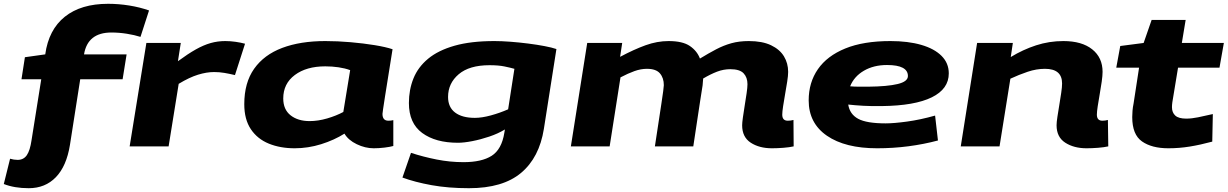

<svg xmlns="http://www.w3.org/2000/svg" viewBox="-79 -770 6460 1010"><path d="M72 220Q-3 220 -59 198L-26 65Q-6 71 14 71Q45 71 62 46.5Q79 22 87 -33L138 -353H34L52 -469L159 -484Q177 -614 262 -682Q347 -750 490 -750Q545 -750 601 -741Q657 -732 705 -715L660 -576Q629 -586 588 -592.5Q547 -599 507 -599Q382 -599 363 -484H587L566 -353H343L289 -8Q271 104 215 162Q159 220 72 220Z M872 -544 857 -448Q910 -487 951 -510Q992 -533 1029 -543.5Q1066 -554 1106 -554Q1133 -554 1160.5 -550Q1188 -546 1210 -540L1157 -375Q1128 -382 1101.5 -386.5Q1075 -391 1047 -391Q1008 -391 962.5 -377Q917 -363 861 -329L808 0H603L691 -544Z M1887 10Q1842 10 1797.5 -11.5Q1753 -33 1733 -67Q1679 -33 1610.5 -11.5Q1542 10 1471 10Q1395 10 1335 -14.5Q1275 -39 1240.5 -90.5Q1206 -142 1206 -222Q1206 -335 1258 -408.5Q1310 -482 1405.5 -518Q1501 -554 1632 -554Q1697 -554 1765.5 -548Q1834 -542 1892 -532.5Q1950 -523 1986 -511Q1933 -183 1933 -171Q1933 -135 1964 -135Q1978 -135 1990 -138V-2Q1972 3 1943 6.5Q1914 10 1887 10ZM1727 -181 1763 -401Q1736 -411 1702 -416Q1668 -421 1632 -421Q1533 -421 1472 -375.5Q1411 -330 1411 -252Q1411 -194 1449.5 -163.5Q1488 -133 1550 -133Q1594 -133 1642 -147Q1690 -161 1727 -181Z M2038 164 2083 34Q2147 55 2217.5 69Q2288 83 2359 83Q2455 83 2507.5 49.5Q2560 16 2574 -71L2577 -89Q2541 -67 2495 -51.5Q2449 -36 2405 -27.5Q2361 -19 2330 -19Q2212 -19 2142 -70.5Q2072 -122 2072 -228Q2072 -298 2096 -357.5Q2120 -417 2173 -461Q2226 -505 2312 -529.5Q2398 -554 2522 -554Q2559 -554 2605.5 -550.5Q2652 -547 2699 -541Q2746 -535 2785.5 -527.5Q2825 -520 2848 -512L2782 -92Q2758 59 2662 139.5Q2566 220 2388 220Q2279 220 2191 204Q2103 188 2038 164ZM2627 -408Q2606 -414 2574.5 -420.5Q2543 -427 2496 -427Q2390 -427 2334 -379.5Q2278 -332 2278 -260Q2278 -206 2315 -178Q2352 -150 2419 -150Q2456 -150 2503.5 -163Q2551 -176 2594 -195Z M3982 10Q3915 10 3870 -19.5Q3825 -49 3825 -111Q3825 -124 3829 -152.5Q3833 -181 3838.5 -215Q3844 -249 3848.5 -279.5Q3853 -310 3853 -327Q3853 -363 3832.5 -384.5Q3812 -406 3763 -406Q3727 -406 3693 -393Q3659 -380 3620 -357Q3620 -353 3618.5 -339.5Q3617 -326 3617 -321Q3611 -283 3604.5 -241.5Q3598 -200 3589.5 -142.5Q3581 -85 3568 0H3366Q3387 -138 3400 -223.5Q3413 -309 3413 -322Q3413 -360 3392.5 -384Q3372 -408 3324 -408Q3292 -408 3258.5 -396Q3225 -384 3185 -363L3128 0H2924L3010 -544H3194L3183 -471Q3256 -510 3317 -532Q3378 -554 3438 -554Q3512 -554 3550 -528Q3588 -502 3603 -462Q3649 -490 3688 -510.5Q3727 -531 3768 -542.5Q3809 -554 3860 -554Q3931 -554 3977 -532Q4023 -510 4045 -473.5Q4067 -437 4067 -392Q4067 -372 4062 -340.5Q4057 -309 4051 -275Q4045 -241 4040.5 -211.5Q4036 -182 4036 -167Q4036 -135 4065 -135Q4081 -135 4095 -139L4096 0Q4074 5 4042 7.5Q4010 10 3982 10Z M4855 -31Q4780 -11 4699.5 -0.5Q4619 10 4535 10Q4367 10 4271 -56Q4175 -122 4175 -242Q4175 -336 4223.5 -406Q4272 -476 4367.5 -515Q4463 -554 4605 -554Q4698 -554 4767 -534Q4836 -514 4874 -476Q4912 -438 4912 -384Q4912 -302 4822.5 -258Q4733 -214 4561 -212Q4507 -211 4463 -213.5Q4419 -216 4383 -220Q4391 -169 4435.5 -145Q4480 -121 4580 -121Q4623 -121 4692.5 -130.5Q4762 -140 4840 -162ZM4587 -428Q4517 -428 4465.5 -398Q4414 -368 4393 -316Q4415 -314 4439 -314Q4463 -314 4489 -314Q4589 -315 4643 -328Q4697 -341 4697 -370Q4697 -428 4587 -428Z M5061 -544H5249L5238 -470Q5302 -509 5371 -531.5Q5440 -554 5515 -554Q5612 -554 5666.5 -510.5Q5721 -467 5721 -392Q5721 -372 5716.5 -340.5Q5712 -309 5706 -275Q5700 -241 5695.5 -211.5Q5691 -182 5691 -167Q5691 -135 5720 -135Q5735 -135 5749 -139L5751 0Q5729 5 5697 7.5Q5665 10 5637 10Q5570 10 5524.5 -19.5Q5479 -49 5479 -111Q5479 -127 5483.5 -156Q5488 -185 5493.5 -218.5Q5499 -252 5503.5 -282Q5508 -312 5508 -331Q5508 -408 5418 -408Q5373 -408 5327 -392.5Q5281 -377 5236 -356L5179 0H4975Z M6301 -170 6298 -25Q6235 -8 6179.5 1Q6124 10 6067 10Q5980 10 5928.5 -26Q5877 -62 5877 -154Q5877 -169 5878.5 -187.5Q5880 -206 5884 -225L5913 -414H5793L5814 -528L5937 -544L5979 -665H6158L6138 -544H6359L6336 -414H6118L6088 -232Q6087 -225 6086.5 -218.5Q6086 -212 6086 -206Q6086 -178 6103.5 -162Q6121 -146 6161 -146Q6190 -146 6223.5 -153Q6257 -160 6301 -170Z"/></svg>

Font: Georama ExtraExtended
Style: Bold Italic
Weight: 700
Width: 8
Italic angle: -9°
Designer: Jean-Baptiste Levee
Foundry: Production Type
Version: Version 1.000